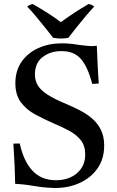

<svg xmlns="http://www.w3.org/2000/svg" viewBox="-20 -928 587 962"><path d="M256 14Q255 14 223.5 12.5Q192 11 151 4Q117 -2 89.5 -4.5Q62 -7 56 -7Q55 -90 47 -208Q55 -209 63.5 -209Q72 -209 79 -209Q98 -121 142.5 -73Q187 -25 260 -25Q325 -25 366 -60.5Q407 -96 407 -154Q407 -198 384.5 -226Q362 -254 325.5 -273.5Q289 -293 248 -310Q200 -331 156.5 -354.5Q113 -378 85 -415Q57 -452 57 -511Q57 -574 88.5 -619Q120 -664 173 -687.5Q226 -711 290 -711Q310 -711 331.5 -709Q353 -707 376 -703Q405 -699 420.5 -698Q436 -697 441 -697Q444 -697 452 -697.5Q460 -698 465 -699Q467 -655 469 -608Q471 -561 475 -510Q455 -507 442 -508Q419 -595 385 -633Q351 -672 288 -672Q233 -672 194 -642.5Q155 -613 155 -555Q155 -524 169.5 -500Q184 -476 218 -454Q252 -432 312 -407Q345 -393 378.5 -376Q412 -359 440 -335.5Q468 -312 485 -278.5Q502 -245 502 -199Q502 -131 468 -83.5Q434 -36 378.5 -11Q323 14 256 14ZM285 -817Q316 -840 351 -863Q386 -886 424 -908Q441 -905 452 -895Q432 -874 408 -845.5Q384 -817 361.5 -788.5Q339 -760 323 -739Q316 -737 305.5 -736Q295 -735 284 -735Q275 -735 264.5 -736Q254 -737 246 -739Q230 -760 207 -788.5Q184 -817 160.5 -845.5Q137 -874 116 -895Q128 -904 144 -908Q182 -886 217.5 -863.5Q253 -841 285 -817Z"/></svg>

Font: Tiro Gurmukhi
Style: Regular
Weight: 400
Designer: Gurmukhi: John Hudson & Fiona Ross. Latin: John Hudson.
Foundry: Tiro Typeworks Ltd.
Version: Version 1.52